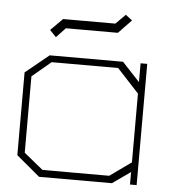

<svg xmlns="http://www.w3.org/2000/svg" viewBox="-49 -706 664 751"><g transform="rotate(5 282.5 -330.5)"><path d="M489 -1V-50L418 0H132L40 -77V-402L132 -477H420L489 -403V-477H515V-1ZM489 -358 403 -451H142L68 -389V-89L143 -28H405L489 -88ZM125 -576 172 -623H377L415 -661L441 -641L390 -588H186L150 -550Z"/></g></svg>

Font: Turret Road ExtraLight
Style: Regular
Weight: 275
Designer: Noponies
Foundry: Noponies
Version: Version 1.001; ttfautohint (v1.8)